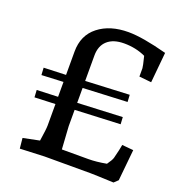

<svg xmlns="http://www.w3.org/2000/svg" viewBox="-122 -765 816 873"><g transform="rotate(20 285.5 -328.5)"><path d="M52 -237 50 -272 152 -276V-348L47 -343L45 -378L152 -382V-495Q152 -574 208 -618Q264 -662 353 -662Q421 -662 541 -630L527 -483L468 -489V-529Q468 -537 456 -585Q409 -607 352 -607Q300 -607 271.5 -581.5Q243 -556 243 -509V-386L455 -396L457 -362L243 -352V-280L460 -290L462 -256L243 -246V-167L250 -57H378Q416 -57 465 -66Q483 -91 486 -103Q498 -150 501 -170L556 -165L541 -14L522 4Q428 0 408 0H187L69 5L64 -45L143 -61Q152 -119 152 -137V-241Z"/></g></svg>

Font: Andada
Style: Regular
Weight: 400
Designer: Carolina Giovagnoli
Foundry: Carolina Giovagnoli
Version: Version 1.003